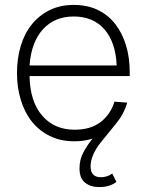

<svg xmlns="http://www.w3.org/2000/svg" viewBox="-20 -562 596 780"><path d="M283 12Q226 12 182.5 -9.5Q139 -31 109.5 -68Q80 -105 64.5 -156Q49 -207 49 -265Q49 -324 64 -374.5Q79 -425 108.5 -462Q138 -499 181 -520.5Q224 -542 279 -542Q335 -542 377.5 -521.5Q420 -501 448.5 -464Q477 -427 492 -377.5Q507 -328 507 -269V-253H100Q102 -149 151.5 -92Q201 -35 283 -35Q348 -35 388.5 -66Q429 -97 445 -149L497 -145Q484 -100 454 -63L389 17Q369 42 358.5 66.5Q348 91 348 114Q348 137 359 147.5Q370 158 389 158Q416 158 436 143L453 177Q426 198 383 198Q348 198 325.5 180Q303 162 303 122Q303 87 318 58.5Q333 30 353 5L357 1Q322 12 283 12ZM454 -296Q450 -390 404.5 -442.5Q359 -495 279 -495Q202 -495 154.5 -443Q107 -391 100 -296Z"/></svg>

Font: Geist ExtLt
Style: Regular
Weight: 400
Designer: Basement.studio, Andrés Briganti, Mateo Zaragoza
Foundry: Basement.studio, Vercel, Andrés Briganti, Guido Ferreyra, Mateo Zaragoza
Version: Version 1.401